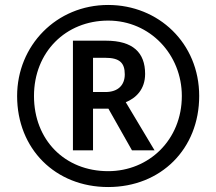

<svg xmlns="http://www.w3.org/2000/svg" viewBox="-20 -744 872 774"><path d="M416 10C629 10 783 -144 783 -357C783 -570 619 -724 416 -724C207 -724 49 -560 49 -357C49 -144 203 10 416 10ZM416 -54C241 -54 117 -180 117 -357C117 -534 245 -661 416 -661C585 -661 713 -524 713 -357C713 -180 580 -54 416 -54ZM274 -138H355V-306H417L512 -138H603L487 -332C527 -348 565 -383 565 -446C565 -532 516 -580 407 -580H274ZM405 -373H355V-511H404C462 -511 483 -491 483 -444C483 -402 457 -373 405 -373Z"/></svg>

Font: Noto Sans Arabic UI
Style: Bold
Weight: 700
Designer: Monotype Design Team, Nadine Chahine and Nizar Qandah
Foundry: Monotype Imaging Inc.
Version: Version 2.010